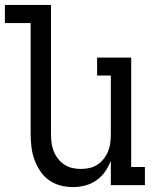

<svg xmlns="http://www.w3.org/2000/svg" viewBox="-30 -755 650 783"><path d="M267 8Q241 8 215 1Q189 -6 168 -21.5Q147 -37 132.5 -59.5Q118 -82 109.5 -106.5Q101 -131 98 -157.5Q95 -184 95 -210V-661H-10V-735H178V-210Q178 -192 180 -174Q182 -156 188.5 -139.5Q195 -123 206 -108.5Q217 -94 232 -84Q247 -74 264.5 -70Q282 -66 300 -66Q318 -66 335.5 -70Q353 -74 368 -84Q383 -94 394 -108.5Q405 -123 411.5 -139.5Q418 -156 420 -174Q422 -192 422 -210V-447H366V-520H505V-74H561V0H422V-100Q413 -76 398.5 -55Q384 -34 363 -19.5Q342 -5 317.5 1.5Q293 8 267 8Z"/></svg>

Font: Iosevka HT Extended
Style: Regular
Weight: 400
Width: 7
Monospace: yes
Designer: Belleve Invis
Foundry: Belleve Invis
Version: Version 32.3.0; ttfautohint (v1.8.4)